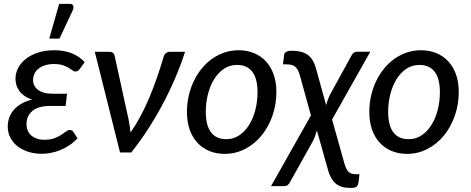

<svg xmlns="http://www.w3.org/2000/svg" viewBox="-20 -768 2371 967"><path d="M19 0ZM382 -421Q375.5 -412.5 370.5 -410.2Q365.5 -408 358.5 -408Q352.5 -408 344.8 -413.8Q337 -419.5 325 -426.8Q313 -434 295.5 -439.8Q278 -445.5 252 -445.5Q226 -445.5 206.2 -439Q186.5 -432.5 173.2 -421.5Q160 -410.5 153.2 -396Q146.5 -381.5 146.5 -365Q146.5 -350.5 152.8 -337.8Q159 -325 171.2 -315.8Q183.5 -306.5 201.2 -301.2Q219 -296 242 -296H317.5L310.5 -234.5H234.5Q172.5 -234.5 143 -209.2Q113.5 -184 113.5 -142.5Q113.5 -125.5 119.5 -111Q125.5 -96.5 137.2 -86Q149 -75.5 165.8 -69.8Q182.5 -64 204 -64Q233.5 -64 253.8 -71.8Q274 -79.5 288.5 -88.8Q303 -98 313 -105.8Q323 -113.5 332 -113.5Q343 -113.5 348.5 -105L370.5 -71.5Q351.5 -51 329.2 -36.2Q307 -21.5 283.5 -12Q260 -2.5 236 2Q212 6.5 190 6.5Q154 6.5 123 -3.2Q92 -13 68.8 -31Q45.5 -49 32.2 -74.5Q19 -100 19 -131.5Q19 -155 26.8 -176.2Q34.5 -197.5 49.8 -215Q65 -232.5 88 -245.8Q111 -259 142 -266.5Q118.5 -274 102.2 -285.8Q86 -297.5 76.2 -311.5Q66.5 -325.5 62.2 -341Q58 -356.5 58 -371.5Q58 -399 71 -424.8Q84 -450.5 109 -470.5Q134 -490.5 170.5 -502.8Q207 -515 253.5 -515Q305 -515 343.8 -498.5Q382.5 -482 406.5 -455ZM228 -573.5 278 -748.5H332Q345 -748.5 348.8 -739.2Q352.5 -730 346 -715L279.5 -573.5Z M912 -507Q889.5 -437 860 -369Q830.5 -301 796 -236.8Q761.5 -172.5 722.5 -113Q683.5 -53.5 641 0H584.5L457.5 -507H532Q542.5 -507 549 -501.8Q555.5 -496.5 557 -488.5L627.5 -166.5Q631 -149.5 633.5 -133Q636 -116.5 637.5 -100.5Q665 -140 688.8 -184.8Q712.5 -229.5 732.8 -278Q753 -326.5 770.5 -377Q788 -427.5 803 -478.5Q807.5 -494.5 816 -500.8Q824.5 -507 834 -507Z M1120 -67Q1156 -67 1185 -86.5Q1214 -106 1234.5 -138.8Q1255 -171.5 1266 -214.2Q1277 -257 1277 -303.5Q1277 -372.5 1250.5 -406.8Q1224 -441 1173.5 -441Q1137.5 -441 1108.5 -421.8Q1079.5 -402.5 1059 -369.8Q1038.5 -337 1027.5 -294.2Q1016.5 -251.5 1016.5 -204.5Q1016.5 -136 1042.8 -101.5Q1069 -67 1120 -67ZM1111.5 7Q1070 7 1035 -7.2Q1000 -21.5 974.8 -48.5Q949.5 -75.5 935.5 -114.8Q921.5 -154 921.5 -204Q921.5 -247 930.8 -286.8Q940 -326.5 956.8 -361Q973.5 -395.5 997 -424Q1020.5 -452.5 1049.5 -472.8Q1078.5 -493 1112 -504Q1145.5 -515 1182 -515Q1223.5 -515 1258.5 -500.8Q1293.5 -486.5 1318.8 -459.5Q1344 -432.5 1358 -393.5Q1372 -354.5 1372 -304.5Q1372 -240.5 1351.8 -183.8Q1331.5 -127 1296.5 -84.5Q1261.5 -42 1213.8 -17.5Q1166 7 1111.5 7Z M1576 -111Q1568 -82 1558 -61L1439.5 151Q1436 158.5 1429 164Q1422 169.5 1410.5 169.5H1345L1546 -186.5L1489.5 -391Q1485 -406 1479.5 -416Q1474 -426 1466.5 -432.2Q1459 -438.5 1448 -441.2Q1437 -444 1421.5 -444H1405L1409.5 -478Q1410 -485.5 1411 -491.8Q1412 -498 1416 -502.5Q1420 -507 1428 -509.8Q1436 -512.5 1451 -512.5Q1499 -512.5 1528 -493Q1557 -473.5 1570.5 -426.5L1622.5 -238.5Q1626.5 -253 1631.2 -266.2Q1636 -279.5 1641 -289.5L1750.5 -488.5Q1754 -496 1761 -501.8Q1768 -507.5 1779.5 -507.5H1845L1652.5 -166L1714.5 55Q1722 83.5 1734.8 96.5Q1747.5 109.5 1774 109.5H1790.5L1786 146.5Q1785 156.5 1782.5 162.5Q1780 168.5 1775.5 172.2Q1771 176 1763.8 177.2Q1756.5 178.5 1745.5 178.5Q1725.5 178.5 1708.2 174.8Q1691 171 1676.2 160.5Q1661.5 150 1650 131.2Q1638.5 112.5 1630.5 82.5Z M2038.5 -67Q2074.5 -67 2103.5 -86.5Q2132.5 -106 2153 -138.8Q2173.5 -171.5 2184.5 -214.2Q2195.5 -257 2195.5 -303.5Q2195.5 -372.5 2169 -406.8Q2142.5 -441 2092 -441Q2056 -441 2027 -421.8Q1998 -402.5 1977.5 -369.8Q1957 -337 1946 -294.2Q1935 -251.5 1935 -204.5Q1935 -136 1961.2 -101.5Q1987.5 -67 2038.5 -67ZM2030 7Q1988.5 7 1953.5 -7.2Q1918.5 -21.5 1893.2 -48.5Q1868 -75.5 1854 -114.8Q1840 -154 1840 -204Q1840 -247 1849.2 -286.8Q1858.5 -326.5 1875.2 -361Q1892 -395.5 1915.5 -424Q1939 -452.5 1968 -472.8Q1997 -493 2030.5 -504Q2064 -515 2100.5 -515Q2142 -515 2177 -500.8Q2212 -486.5 2237.2 -459.5Q2262.5 -432.5 2276.5 -393.5Q2290.5 -354.5 2290.5 -304.5Q2290.5 -240.5 2270.2 -183.8Q2250 -127 2215 -84.5Q2180 -42 2132.2 -17.5Q2084.5 7 2030 7Z"/></svg>

Font: Lato Medium
Style: Italic
Weight: 500
Italic angle: -7°
Designer: Lukasz Dziedzic
Foundry: tyPoland Lukasz Dziedzic
Version: Version 2.006; 2014-01-15